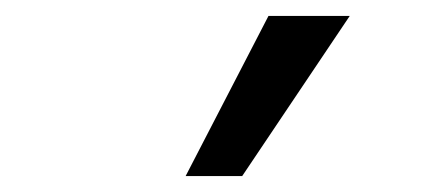

<svg xmlns="http://www.w3.org/2000/svg" viewBox="-20 -776 540 241"><path d="M213 -555 317 -756H419L284 -555Z"/></svg>

Font: Nunito Sans 10pt Medium
Style: Regular
Weight: 500
Designer: Vernon Adams
Foundry: Vernon Adams
Version: Version 3.101;gftools[0.9.27]